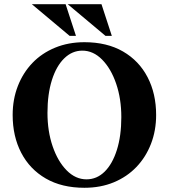

<svg xmlns="http://www.w3.org/2000/svg" viewBox="-20 -880 800 910"><path d="M380 -680Q487 -680 563 -636Q639 -592 679.5 -514Q720 -436 720 -335Q720 -261 695.5 -198Q671 -135 626.5 -88.5Q582 -42 519.5 -16Q457 10 380 10Q273 10 197 -34Q121 -78 80.5 -156Q40 -234 40 -335Q40 -409 64.5 -472Q89 -535 133.5 -581.5Q178 -628 241 -654Q304 -680 380 -680ZM390 -30Q439 -30 476 -66.5Q513 -103 534 -169.5Q555 -236 555 -325Q555 -412 530.5 -483.5Q506 -555 464 -597.5Q422 -640 370 -640Q322 -640 284.5 -603.5Q247 -567 226 -500.5Q205 -434 205 -345Q205 -258 229.5 -186.5Q254 -115 296 -72.5Q338 -30 390 -30ZM480 -710 301 -860H461L510 -710ZM310 -710 131 -860H291L340 -710Z"/></svg>

Font: Brygada 1918
Style: Bold
Weight: 700
Designer: Mateusz Machalski | Borys Kosmynka | Przemek Hoffer
Foundry: NIEPODLEGLA 2018
Version: Version 3.006